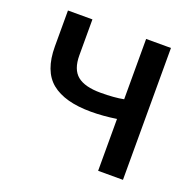

<svg xmlns="http://www.w3.org/2000/svg" viewBox="-126 -849 998 981"><g transform="rotate(20 373.5 -358.5)"><path d="M368 -271Q225 -271 153 -329.5Q81 -388 81 -522V-717H214V-522Q214 -445 254.5 -412Q295 -379 381 -379Q456 -379 506 -389V-717H641V0H506V-282Q433 -271 368 -271Z"/></g></svg>

Font: Nebula Sans Semibold
Style: Regular
Weight: 600
Designer: Paul D. Hunt for Adobe (as Source Sans)
Foundry: Nebula Entertainment & Broadcasting LLC
Version: Version 1.010